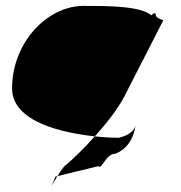

<svg xmlns="http://www.w3.org/2000/svg" viewBox="-20 -574 613 652"><path d="M21 -274C21 -158 198 -122 302 -111C341 -154 378 -201 402 -246L534 -504C541 -504 509 -512 509 -522C509 -533 502 -530 494 -522C458 -552 363 -554 264 -554C139 -554 21 -428 21 -274ZM168 26C149 76 151 62 175 24ZM175 24 315 -10C323 6 340 -52 371 -52C394 -60 430 -84 440 -146C432 -124 411 -113 383 -106C368 -106 337 -107 302 -111C267 -72 231 -36 197 -8C188 4 181 15 175 24Z"/></svg>

Font: Ampere
Style: SCCnd
Weight: 400
Version: Version 1